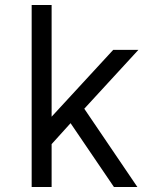

<svg xmlns="http://www.w3.org/2000/svg" viewBox="-20 -750 640 770"><path d="M187 -282 434 -550H535L318 -314L531 0H437L263 -256L187 -172V0H107V-730H187Z"/></svg>

Font: Tiny Light
Style: Regular
Weight: 300
Monospace: yes
Designer: Philipp Nurullin, Konstantin Bulenkov
Foundry: JetBrains
Version: Version 2.251; ttfautohint (v1.8.4.7-5d5b)